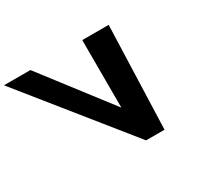

<svg xmlns="http://www.w3.org/2000/svg" viewBox="-504 -1080 1446 1334"><g transform="rotate(-30 219.0 -412.5)"><path d="M318 0H466L494.2 -825H282.2L283 -283L-133.8 -825H-345.8Z"/></g></svg>

Font: Hussar
Style: BdOpOblFour
Weight: 700
Foundry: Cannot Into Space Fonts
Version: Version 2.00